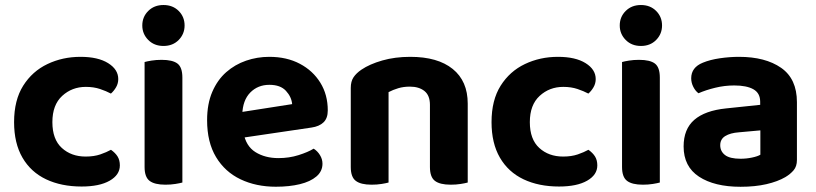

<svg xmlns="http://www.w3.org/2000/svg" viewBox="-20 -718 3206 754"><path d="M317.1 -376.8Q262.8 -376.8 224.3 -341.5Q185.7 -306.1 185.7 -238.4Q185.7 -170.8 222.8 -137Q259.8 -103.2 316.4 -103.2Q349.2 -103.2 373.8 -111.6Q398.4 -120.1 415.8 -129.8Q432.9 -117.7 441.8 -103.4Q450.7 -89 450.7 -68.4Q450.7 -31.3 410.7 -8.4Q370.8 14.5 300.4 14.5Q220.8 14.5 160.9 -13.9Q101.1 -42.3 68.2 -98.9Q35.3 -155.6 35.3 -238.4Q35.3 -324.7 71.1 -381.5Q106.9 -438.2 166.4 -466.5Q225.8 -494.8 296.1 -494.8Q365 -494.8 404.7 -470Q444.4 -445.2 444.4 -407.5Q444.4 -390.2 435.9 -375.5Q427.4 -360.8 415.6 -350.5Q397.4 -360.2 372.8 -368.5Q348.2 -376.8 317.1 -376.8Z M538.8 -617.9Q538.8 -651.8 562.2 -675Q585.5 -698.3 622 -698.3Q658.6 -698.3 681.8 -675Q704.9 -651.8 704.9 -617.9Q704.9 -584.7 681.8 -561.1Q658.6 -537.5 622 -537.5Q585.5 -537.5 562.2 -561.1Q538.8 -584.7 538.8 -617.9ZM547.8 -264H696.2V-1.2Q686.6 1.5 668.6 4.4Q650.6 7.3 629.5 7.3Q587.2 7.3 567.5 -7.7Q547.8 -22.6 547.8 -62.2ZM696.2 -187H547.8V-474.4Q557.3 -477.2 575.4 -480.1Q593.5 -483 614.6 -483Q657.7 -483 676.9 -468.4Q696.2 -453.8 696.2 -413.3Z M884.8 -170.1 879.3 -270.4 1127.3 -309.1Q1124.8 -337.5 1103 -361.2Q1081.2 -384.9 1037.9 -384.9Q992.6 -384.9 962.7 -354.5Q932.9 -324 931.4 -267.6L935.9 -198.5Q945.2 -144.4 983.1 -120.7Q1021 -97.1 1073.4 -97.1Q1115.4 -97.1 1152.4 -108.8Q1189.5 -120.5 1211.8 -134.2Q1226.6 -125 1236.5 -109Q1246.4 -93 1246.4 -75Q1246.4 -45.3 1222.6 -25Q1198.8 -4.7 1157.6 5.3Q1116.4 15.3 1063.3 15.3Q985.6 15.3 924.5 -13.9Q863.4 -43 828.4 -101.2Q793.3 -159.3 793.3 -246.2Q793.3 -310 813.6 -357.2Q833.9 -404.3 868.4 -434.6Q902.8 -464.8 946.5 -479.8Q990.1 -494.8 1037.4 -494.8Q1106 -494.8 1157.4 -467.6Q1208.8 -440.5 1238 -393.2Q1267.2 -346 1267.2 -284.4Q1267.2 -253.3 1250.3 -237.4Q1233.5 -221.4 1203.3 -217.1Z M1816.8 -311.1V-216.7H1668.4V-306.3Q1668.4 -343.3 1646.8 -360.6Q1625.2 -377.8 1589.6 -377.8Q1564.8 -377.8 1544.1 -371.6Q1523.4 -365.4 1505.9 -356.2V-216.7H1357.5V-372.8Q1357.5 -398.3 1368.3 -414.5Q1379.1 -430.6 1399.3 -444.4Q1431.4 -466.2 1481.2 -480.5Q1531.1 -494.8 1591.2 -494.8Q1698.9 -494.8 1757.8 -447.2Q1816.8 -399.6 1816.8 -311.1ZM1357.5 -262.6H1505.9V-1.2Q1496.4 1.5 1478.4 4.4Q1460.4 7.3 1439.3 7.3Q1397 7.3 1377.3 -7.7Q1357.5 -22.6 1357.5 -62.2ZM1668.4 -262.6H1816.8V-1.2Q1807.2 1.5 1789.1 4.4Q1771 7.3 1750.2 7.3Q1707.6 7.3 1688 -7.7Q1668.4 -22.6 1668.4 -62.2Z M2192.1 -376.8Q2137.8 -376.8 2099.3 -341.5Q2060.7 -306.1 2060.7 -238.4Q2060.7 -170.8 2097.8 -137Q2134.8 -103.2 2191.4 -103.2Q2224.2 -103.2 2248.8 -111.6Q2273.4 -120.1 2290.8 -129.8Q2307.9 -117.7 2316.8 -103.4Q2325.7 -89 2325.7 -68.4Q2325.7 -31.3 2285.7 -8.4Q2245.8 14.5 2175.4 14.5Q2095.8 14.5 2035.9 -13.9Q1976.1 -42.3 1943.2 -98.9Q1910.3 -155.6 1910.3 -238.4Q1910.3 -324.7 1946.1 -381.5Q1981.9 -438.2 2041.4 -466.5Q2100.8 -494.8 2171.1 -494.8Q2240 -494.8 2279.7 -470Q2319.4 -445.2 2319.4 -407.5Q2319.4 -390.2 2310.9 -375.5Q2302.4 -360.8 2290.6 -350.5Q2272.4 -360.2 2247.8 -368.5Q2223.2 -376.8 2192.1 -376.8Z M2413.8 -617.9Q2413.8 -651.8 2437.2 -675Q2460.5 -698.3 2497 -698.3Q2533.6 -698.3 2556.8 -675Q2579.9 -651.8 2579.9 -617.9Q2579.9 -584.7 2556.8 -561.1Q2533.6 -537.5 2497 -537.5Q2460.5 -537.5 2437.2 -561.1Q2413.8 -584.7 2413.8 -617.9ZM2422.8 -264H2571.2V-1.2Q2561.6 1.5 2543.6 4.4Q2525.6 7.3 2504.5 7.3Q2462.2 7.3 2442.5 -7.7Q2422.8 -22.6 2422.8 -62.2ZM2571.2 -187H2422.8V-474.4Q2432.3 -477.2 2450.4 -480.1Q2468.5 -483 2489.6 -483Q2532.7 -483 2551.9 -468.4Q2571.2 -453.8 2571.2 -413.3Z M2888.2 -94.6Q2911.2 -94.6 2933.4 -99.3Q2955.6 -104 2966 -110.4V-206L2881.6 -198.4Q2847.8 -195.9 2828.1 -183.7Q2808.4 -171.6 2808.4 -147.7Q2808.4 -123.6 2827.3 -109.1Q2846.2 -94.6 2888.2 -94.6ZM2881.9 -494.8Q2985.6 -494.8 3047.6 -451.6Q3109.6 -408.4 3109.6 -316.8V-89.7Q3109.6 -64.6 3096.6 -49.3Q3083.5 -34 3064.2 -22.5Q3034.2 -5 2989.6 5.3Q2945 15.5 2888.2 15.5Q2785.8 15.5 2725.2 -24.1Q2664.6 -63.8 2664.6 -142.9Q2664.6 -211 2706.6 -247.4Q2748.6 -283.8 2831.6 -292.3L2965.3 -306.3V-318.3Q2965.3 -352.4 2938.7 -367.4Q2912.1 -382.4 2863.4 -382.4Q2825.4 -382.4 2788.7 -373.4Q2752 -364.5 2723 -351.8Q2711.2 -360.3 2702.8 -376.6Q2694.4 -393 2694.4 -410.6Q2694.4 -453.3 2740.1 -471.8Q2768.6 -483.6 2807.1 -489.2Q2845.7 -494.8 2881.9 -494.8Z"/></svg>

Font: Baloo Bhaijaan 2
Style: Regular
Weight: 400
Designer: Sanskriti Dholi, Noopur Datye and Ek Type
Foundry: Ek Type
Version: Version 1.701